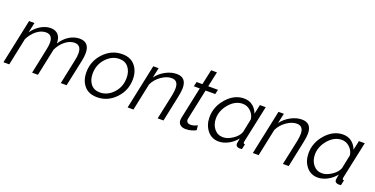

<svg xmlns="http://www.w3.org/2000/svg" viewBox="-24 -1397 4119 2108"><g transform="rotate(20 2035.5 -343.5)"><path d="M119 -521H182L156 -403Q198 -462 255 -496Q312 -530 370 -530Q428 -530 459.5 -494.5Q491 -459 489 -394Q532 -460 589.5 -495Q647 -530 708 -530Q824 -530 824 -402Q824 -359 812 -305L747 0H679L740 -291Q750 -335 750 -372Q750 -468 671 -468Q616 -468 563.5 -426.5Q511 -385 479 -318L412 0H344L405 -291Q416 -343 416 -374Q416 -468 337 -468Q282 -468 229.5 -427Q177 -386 144 -319L77 0H9Z M902 -209Q902 -340 992.5 -435Q1083 -530 1207 -530Q1304 -530 1356.5 -468Q1409 -406 1409 -310Q1409 -179 1319 -84.5Q1229 10 1104 10Q1006 10 954 -51.5Q902 -113 902 -209ZM1339 -300Q1339 -375 1301 -422.5Q1263 -470 1195 -470Q1108 -470 1040 -396.5Q972 -323 972 -218Q972 -143 1009.5 -96.5Q1047 -50 1116 -50Q1204 -50 1271.5 -122.5Q1339 -195 1339 -300Z M1570 -521H1633L1607 -403Q1649 -460 1713.5 -495Q1778 -530 1843 -530Q1956 -530 1956 -406Q1956 -367 1943 -305L1879 0H1811L1873 -291Q1883 -346 1883 -376Q1883 -468 1805 -468Q1748 -468 1687 -425.5Q1626 -383 1595 -319L1528 0H1460Z M2051 -69Q2051 -80 2054 -94L2133 -467H2064L2076 -521H2144L2182 -697H2250L2212 -521H2326L2314 -467H2201L2129 -128Q2124 -105 2124 -100Q2124 -79 2137.5 -68Q2151 -57 2172 -57Q2211 -57 2252 -80L2258 -25Q2243 -14 2208.5 -4Q2174 6 2138 6Q2099 6 2075 -13.5Q2051 -33 2051 -69Z M2341 -208Q2341 -332 2429 -431Q2517 -530 2630 -530Q2690 -530 2732 -497Q2774 -464 2792 -412L2816 -521H2884L2792 -89Q2790 -81 2790 -76Q2790 -60 2809 -60L2796 0Q2792 0 2782.5 1.5Q2773 3 2769 3Q2723 0 2723 -37Q2723 -46 2734 -101Q2694 -50 2637.5 -20Q2581 10 2526 10Q2442 10 2391.5 -53.5Q2341 -117 2341 -208ZM2743 -179 2776 -340Q2769 -394 2729 -432Q2689 -470 2636 -470Q2549 -470 2480.5 -390.5Q2412 -311 2412 -218Q2412 -147 2451.5 -98.5Q2491 -50 2554 -50Q2606 -50 2665 -89Q2724 -128 2743 -179Z M3033 -521H3096L3070 -403Q3112 -460 3176.5 -495Q3241 -530 3306 -530Q3419 -530 3419 -406Q3419 -367 3406 -305L3342 0H3274L3336 -291Q3346 -346 3346 -376Q3346 -468 3268 -468Q3211 -468 3150 -425.5Q3089 -383 3058 -319L2991 0H2923Z M3498 -208Q3498 -332 3586 -431Q3674 -530 3787 -530Q3847 -530 3889 -497Q3931 -464 3949 -412L3973 -521H4041L3949 -89Q3947 -81 3947 -76Q3947 -60 3966 -60L3953 0Q3949 0 3939.5 1.5Q3930 3 3926 3Q3880 0 3880 -37Q3880 -46 3891 -101Q3851 -50 3794.5 -20Q3738 10 3683 10Q3599 10 3548.5 -53.5Q3498 -117 3498 -208ZM3900 -179 3933 -340Q3926 -394 3886 -432Q3846 -470 3793 -470Q3706 -470 3637.5 -390.5Q3569 -311 3569 -218Q3569 -147 3608.5 -98.5Q3648 -50 3711 -50Q3763 -50 3822 -89Q3881 -128 3900 -179Z"/></g></svg>

Font: Raleway-v4020
Style: Italic
Weight: 400
Italic angle: -12°
Designer: Matt McInerney, Pablo Impallari, Rodrigo Fuenzalida
Foundry: Matt McInerney, Pablo Impallari, Rodrigo Fuenzalida
Version: Version 4.020;PS 004.020;hotconv 1.0.88;makeotf.lib2.5.64775